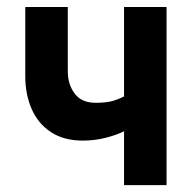

<svg xmlns="http://www.w3.org/2000/svg" viewBox="-20 -540 560 560"><path d="M53.7 -519.5H177.7V-332Q177.7 -293.9 197.8 -267.1Q217.8 -240.2 258.8 -240.2Q290 -240.2 308.6 -245.6Q327.1 -251 341.8 -258.8V-519.5H465.8V0H341.8V-157.2Q318.4 -145.5 286.6 -137.7Q254.9 -129.9 221.7 -129.9Q166 -129.9 128.4 -154.8Q90.8 -179.7 72.3 -222.2Q53.7 -264.6 53.7 -317.4Z"/></svg>

Font: DINish
Style: Bold
Weight: 700
Designer: Bert Driehuis
Foundry: Playbeing
Version: Version 3.008; git-95204e4c-release